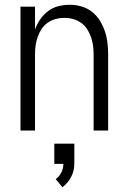

<svg xmlns="http://www.w3.org/2000/svg" viewBox="-20 -548 540 806"><path d="M66 0V-520H127V-424Q135 -447 149 -467Q163 -487 182 -501.5Q201 -516 225 -522Q249 -528 273 -528Q297 -528 321.5 -521Q346 -514 365.5 -499Q385 -484 398.5 -462.5Q412 -441 420 -417.5Q428 -394 431 -369.5Q434 -345 434 -320V0H373V-320Q373 -339 370.5 -357Q368 -375 362 -392.5Q356 -410 345.5 -426Q335 -442 320 -452.5Q305 -463 287 -468Q269 -473 250 -473Q231 -473 213 -468Q195 -463 180 -452.5Q165 -442 154.5 -426Q144 -410 138 -392.5Q132 -375 129.5 -357Q127 -339 127 -320V0ZM242 238 214 204Q229 193 237.5 176Q246 159 246 140H208V55H292V140Q292 169 278.5 195Q265 221 242 238Z"/></svg>

Font: Iosevka SS04 Light
Style: Regular
Weight: 300
Monospace: yes
Designer: Belleve Invis
Foundry: Belleve Invis
Version: Version 19.0.0; ttfautohint (v1.8.4)